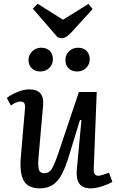

<svg xmlns="http://www.w3.org/2000/svg" viewBox="-20 -1008 639 1042"><path d="M158.2 -960.9 184.1 -987.8 321.8 -900.9 460 -986.8 482.9 -959 366.2 -831.1Q337.4 -800.8 317.9 -800.8Q308.6 -800.8 293 -805.2ZM203.1 -749Q232.9 -749 250 -732.2Q267.1 -715.3 267.1 -687Q267.1 -658.2 247.6 -639.2Q228 -620.1 198.2 -620.1Q169.9 -620.1 152.3 -637.2Q134.8 -654.3 134.8 -682.1Q134.8 -710 154.8 -729.5Q174.8 -749 203.1 -749ZM403.8 -749Q432.6 -749 449.7 -731.9Q466.8 -714.8 466.8 -687Q466.8 -658.2 447.5 -639.2Q428.2 -620.1 398.9 -620.1Q369.6 -620.1 352.3 -637.2Q335 -654.3 335 -682.1Q335 -710 354.7 -729.5Q374.5 -749 403.8 -749ZM17.1 -476.1Q36.6 -492.7 72.5 -507.8Q108.4 -522.9 138.2 -522.9Q222.2 -522.9 213.9 -436L189 -153.8Q185.1 -105 191.4 -86.4Q197.8 -67.9 221.2 -67.9Q246.1 -67.9 261 -91.3Q275.9 -114.7 298.8 -183.1L408.2 -508.8H504.9L488.8 -92.8Q487.8 -72.3 493.7 -63.2Q499.5 -54.2 515.1 -54.2Q527.3 -54.2 571.8 -70.8L589.8 -21Q569.3 -8.8 534.9 2.7Q500.5 14.2 472.2 14.2Q428.7 14.2 410.6 -11.2Q392.6 -36.6 397 -87.9L421.9 -356L414.1 -356.9L347.2 -139.2Q321.8 -59.6 287.6 -22.7Q253.4 14.2 195.8 14.2Q132.3 14.2 109.1 -27.1Q85.9 -68.4 92.8 -152.8L115.2 -414.1Q117.7 -436 112.5 -446.5Q107.4 -457 91.8 -457Q67.4 -457 39.1 -435.1Z"/></svg>

Font: Literata Book Medium
Style: Italic
Weight: 500
Italic angle: -3°
Designer: Latin by Veronika Burian and Jose Scaglione. Greek by Irene Vlachou. Cyrillic by Vera Evstafieva
Foundry: TypeTogether
Version: Version 1.003;PS 001.003;hotconv 1.0.88;makeotf.lib2.5.64775